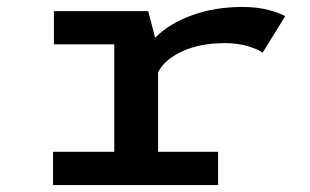

<svg xmlns="http://www.w3.org/2000/svg" viewBox="-20 -532 890 552"><path d="M434.5 -95.5H607V0H132.5V-95.5H308.5V-404.5H135V-500H406L426 -423.5Q466.5 -464.5 532.2 -488.2Q598 -512 677 -512Q720.5 -512 753 -503Q785.5 -494 800 -485.5L735 -380.5Q724 -389.5 693.8 -398.8Q663.5 -408 626.5 -408Q554.5 -408 503.5 -384.2Q452.5 -360.5 434.5 -324Z"/></svg>

Font: League Mono Wide Medium
Style: Regular
Weight: 500
Width: 8
Designer: Tyler Finck
Foundry: The League of Moveable Type / Tyler Finck
Version: Version 2.210